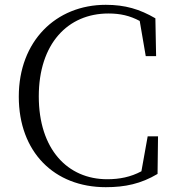

<svg xmlns="http://www.w3.org/2000/svg" viewBox="-20 -762 728 797"><path d="M419 15C499 15 565 1 634 -40L636 -196H593L567 -51C522 -27 476 -18 425 -18C261 -18 141 -142 141 -362C141 -580 261 -706 430 -706C479 -706 519 -697 560 -675L585 -529H628L625 -686C560 -724 499 -742 419 -742C212 -742 58 -591 58 -361C58 -131 205 15 419 15Z"/></svg>

Font: Noto Serif KR Light
Style: Regular
Weight: 300
Designer: Ryoko NISHIZUKA 西塚涼子 (kana & ideographs); Frank Grießhammer (Latin, Greek & Cyrillic); Wenlong ZHANG 张文龙 (bopomofo); San
Foundry: Adobe
Version: Version 2.001;hotconv 1.1.0;makeotfexe 2.6.0